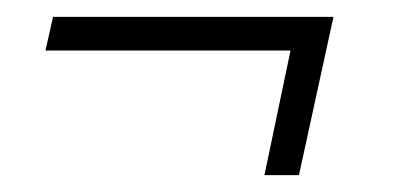

<svg xmlns="http://www.w3.org/2000/svg" viewBox="-20 -294 489 228"><path d="M294 -86 325 -234H34L43 -274H376L335 -86Z"/></svg>

Font: Saira ExtraCondensed ExtraLight
Style: Italic
Weight: 250
Width: 2
Italic angle: -12°
Designer: Hector Gatti with collaboration of the Omnibus-Type team
Foundry: Omnibus-Type
Version: Version 1.101